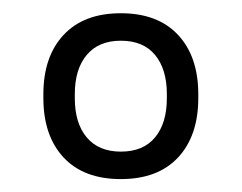

<svg xmlns="http://www.w3.org/2000/svg" viewBox="-20 -670 365 290"><path d="M162.5 -399.5Q106.5 -399.5 76 -432.2Q45.5 -465 45.5 -522V-527.5Q45.5 -584.5 76 -617.2Q106.5 -650 162.5 -650Q218.5 -650 249 -617.2Q279.5 -584.5 279.5 -527.5V-522Q279.5 -465 249 -432.2Q218.5 -399.5 162.5 -399.5ZM162.5 -441Q196.5 -441 214.2 -462.5Q232 -484 232 -521.5V-528Q232 -565.5 214.2 -587Q196.5 -608.5 162.5 -608.5Q129 -608.5 111 -587Q93 -565.5 93 -528V-521.5Q93 -484 111 -462.5Q129 -441 162.5 -441Z"/></svg>

Font: Anek Gujarati Medium Light
Style: Regular
Weight: 300
Version: Version 1.003